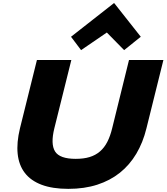

<svg xmlns="http://www.w3.org/2000/svg" viewBox="-20 -1192 1060 1222"><path d="M876 -958 770 -873 660 -985 496 -873 432 -958 705 -1172H707ZM912 -375Q890 -285 847.5 -213.5Q805 -142 743 -92.5Q681 -43 599 -16.5Q517 10 415 10Q314 10 245 -16Q176 -42 138 -91.5Q100 -141 92.5 -212.5Q85 -284 107 -375L215 -810H434L326 -376Q301 -275 330.5 -228Q360 -181 462 -181Q513 -181 550.5 -192.5Q588 -204 616 -228Q644 -252 663 -289Q682 -326 694 -376L801 -810H1020Z"/></svg>

Font: TypoPRO Sinkin Sans
Style: 900 X Black Italic
Weight: 950
Italic angle: -112°
Designer: Keith Bates
Foundry: K-Type
Version: Sinkin Sans (version 1.0)  by Keith Bates   •   © 2014   www